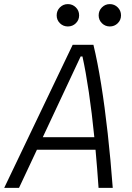

<svg xmlns="http://www.w3.org/2000/svg" viewBox="-36 -911 642 931"><path d="M-15.6 0 316.4 -693.8H417Q437 -611.3 454.6 -501.7Q472.2 -392.1 486.3 -264.4Q500.5 -136.7 510.7 0H441.9Q435.5 -93.8 427.2 -185.1H143.1L56.2 0ZM171.4 -245.6H421.4Q409.7 -363.3 394.8 -463.9Q379.9 -564.5 363.8 -637.2H355ZM293 -782.7Q270.5 -782.7 254.6 -798.3Q238.8 -814 238.8 -836.4Q238.8 -859.4 254.6 -875.2Q270.5 -891.1 293 -891.1Q315.9 -891.1 331.8 -875.2Q347.7 -859.4 347.7 -836.4Q347.7 -814 331.8 -798.3Q315.9 -782.7 293 -782.7ZM496.6 -782.7Q474.1 -782.7 458.3 -798.3Q442.4 -814 442.4 -836.4Q442.4 -859.4 458.3 -875.2Q474.1 -891.1 496.6 -891.1Q519 -891.1 534.9 -875.2Q550.8 -859.4 550.8 -836.4Q550.8 -814 534.9 -798.3Q519 -782.7 496.6 -782.7Z"/></svg>

Font: Cascadia Code PL Light
Style: Italic
Weight: 300
Italic angle: -10°
Monospace: yes
Designer: Aaron Bell
Foundry: Saja Typeworks
Version: Version 2404.023; ttfautohint (v1.8.4)